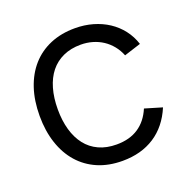

<svg xmlns="http://www.w3.org/2000/svg" viewBox="-106 -658 767 776"><g transform="rotate(-20 277.0 -270.0)"><path d="M294 15Q234.5 15 187.5 -5.2Q140.5 -25.5 107.8 -62.8Q75 -100 57.5 -152.8Q40 -205.5 40 -270Q40 -335.5 57.5 -388Q75 -440.5 108 -477.8Q141 -515 188.2 -535Q235.5 -555 294.5 -555Q335.5 -555 371.8 -544.5Q408 -534 437.2 -514.8Q466.5 -495.5 488 -467.8Q509.5 -440 520.5 -405.5L448.5 -382.5Q439 -406.5 423.5 -425.5Q408 -444.5 388.2 -457.5Q368.5 -470.5 344.5 -477.5Q320.5 -484.5 294 -484.5Q251.5 -484.5 218.5 -469.5Q185.5 -454.5 163.2 -426.8Q141 -399 129.5 -359.2Q118 -319.5 118 -270Q118 -221.5 129.2 -182Q140.5 -142.5 162.5 -114.2Q184.5 -86 217.5 -70.8Q250.5 -55.5 294 -55.5Q350 -55.5 388 -80.8Q426 -106 446.5 -154.5L520.5 -132.5Q490 -60 432.2 -22.5Q374.5 15 294 15Z"/></g></svg>

Font: Vela Sans
Style: Regular
Weight: 400
Designer: Principal design: Mikhail Sharanda - project Manrope.
Design modification: Ravid Balaliev
Foundry: Mikhail Sharanda
Version: Version 1.001;August 23, 2023;FontCreator 14.0.0.2901 64-bit